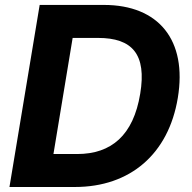

<svg xmlns="http://www.w3.org/2000/svg" viewBox="-20 -747 767 767"><path d="M279.1 0C500.7 0 653.4 -132.5 690.3 -355.8C728.7 -586.3 614.3 -727.3 394.9 -727.3H138.5L17.8 0ZM193.5 -131.7 270.2 -595.5H371.8C508.2 -595.5 566.4 -530.5 540.1 -372.5C512.8 -206.7 425.1 -131.7 288 -131.7Z"/></svg>

Font: Magic Ui Pro
Style: Bold Italic
Weight: 700
Italic angle: -9.39999°
Designer: Stefan Endress, Andreas Faust
Version: Version 1.000;FEAKit 1.0